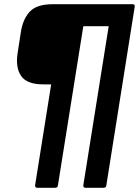

<svg xmlns="http://www.w3.org/2000/svg" viewBox="-20 -703 657 908"><path d="M156 185Q145 185 146 173L222 -304H185Q108 -304 80.5 -343Q53 -382 63 -450L78 -547Q87 -611 120 -647Q153 -683 228 -683H607Q619 -683 617 -671L483 173Q482 185 470 185H384Q373 185 374 173L494 -579H374L254 173Q253 185 241 185Z"/></svg>

Font: Sofia Sans
Style: Bold Italic
Weight: 700
Italic angle: -9°
Designer: Botio Nikoltchev, Ani Petrova
Foundry: lettersoup
Version: Version 4.101; ttfautohint (v1.8.4.7-5d5b)